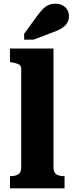

<svg xmlns="http://www.w3.org/2000/svg" viewBox="-20 -1021 394 1041"><path d="M270 -758V-114Q270 -86 285.5 -76Q301 -66 327 -66H330V0H34V-66H37Q64 -66 79.5 -76Q95 -86 95 -114V-650Q95 -660 89.5 -666Q84 -672 72.5 -676Q61 -680 43 -683L34 -685V-758ZM180 -933 111 -838V-806H162L262 -844Q292 -854 312.5 -866.5Q333 -879 343.5 -895.5Q354 -912 354 -934Q354 -962 334 -981.5Q314 -1001 281 -1001Q258 -1001 240.5 -992.5Q223 -984 209 -968.5Q195 -953 180 -933Z"/></svg>

Font: Roboto Serif
Style: Bold
Weight: 700
Designer: Greg Gazdowicz
Foundry: Commercial Type
Version: Version 1.008